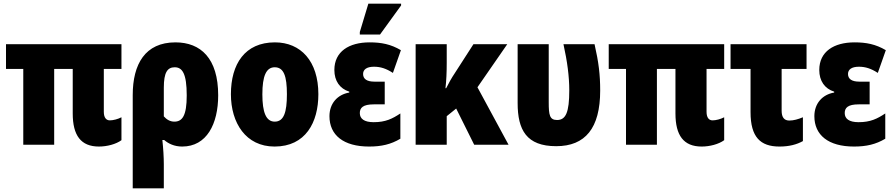

<svg xmlns="http://www.w3.org/2000/svg" viewBox="-20 -796 4918 1056"><path d="M524 10C569 10 618 -3 648 -25V-151C629 -141 603 -134 584 -134C565 -134 551 -148 551 -181V-417H648V-553H13V-417H108V0H278V-417H380V-172C380 -51 425 10 524 10Z M710 240H881V107C881 70 878 19 873 -26H883C906 -6 939 10 982 10C1117 10 1180 -114 1180 -272C1180 -475 1084 -563 945 -563C778 -563 710 -443 710 -273ZM939 -127C915 -127 896 -139 881 -156V-314C881 -398 901 -426 941 -426C983 -426 1007 -391 1007 -271C1007 -160 983 -127 939 -127Z M1731 -278C1731 -460 1634 -563 1492 -563C1327 -563 1250 -444 1250 -278C1250 -120 1332 10 1490 10C1661 10 1731 -123 1731 -278ZM1423 -277C1423 -378 1444 -426 1491 -426C1541 -426 1558 -377 1558 -278C1558 -178 1541 -127 1491 -127C1443 -127 1423 -179 1423 -277Z M1959 -606H2070L2186 -766V-776H2006L1959 -620ZM2010 10C2078 10 2130 -2 2182 -33V-172C2138 -143 2101 -124 2035 -124C1983 -124 1959 -143 1959 -174C1959 -203 1976 -222 2036 -222H2096V-347H2039C1999 -347 1977 -361 1977 -389C1977 -413 1996 -429 2037 -429C2073 -429 2104 -419 2141 -395L2185 -520C2129 -553 2077 -563 2013 -563C1900 -563 1819 -513 1819 -411C1819 -351 1849 -308 1901 -292V-287C1836 -276 1792 -227 1792 -157C1792 -53 1869 10 2010 10Z M2770 -553H2584L2481 -393C2464 -368 2447 -337 2434 -311H2430C2435 -352 2437 -398 2437 -451V-553H2266V0H2437V-157L2489 -199L2588 0H2777L2606 -316Z M3039 8C3199 8 3281 -91 3281 -298C3281 -385 3273 -452 3250 -553H3079C3100 -458 3111 -376 3111 -299C3111 -178 3092 -136 3044 -136C3003 -136 2998 -163 2998 -234V-553H2827V-229C2827 -81 2876 8 3039 8Z M3839 10C3884 10 3933 -3 3963 -25V-151C3944 -141 3918 -134 3899 -134C3880 -134 3866 -148 3866 -181V-417H3963V-553H3328V-417H3423V0H3593V-417H3695V-172C3695 -51 3740 10 3839 10Z M4267 10C4320 10 4362 -1 4396 -20V-151C4369 -140 4345 -133 4321 -133C4293 -133 4279 -151 4279 -187V-417H4416V-553H3998V-417H4108V-179C4108 -42 4162 10 4267 10Z M4677 10C4745 10 4797 -2 4849 -33V-172C4805 -143 4768 -124 4702 -124C4650 -124 4626 -143 4626 -174C4626 -203 4643 -222 4703 -222H4763V-347H4706C4666 -347 4644 -361 4644 -389C4644 -413 4663 -429 4704 -429C4740 -429 4771 -419 4808 -395L4852 -520C4796 -553 4744 -563 4680 -563C4567 -563 4486 -513 4486 -411C4486 -351 4516 -308 4568 -292V-287C4503 -276 4459 -227 4459 -157C4459 -53 4536 10 4677 10Z"/></svg>

Font: Noto Sans Condensed Black
Style: Regular
Weight: 900
Width: 3
Designer: Monotype Design Team
Foundry: Monotype Imaging Inc.
Version: Version 2.013